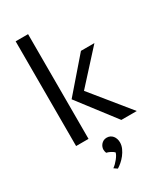

<svg xmlns="http://www.w3.org/2000/svg" viewBox="-250 -881 1067 1242"><g transform="rotate(-30 283.0 -260.0)"><path d="M85.9 -782.2H178.7V0H85.9ZM423.8 0 211.9 -276.4 420.9 -517.6H521.5L308.6 -283.7L539.1 0ZM222.7 245.1Q232.9 237.8 243.7 227.3Q254.4 216.8 263.4 205.3Q272.5 193.8 278.8 182.9Q285.2 171.9 286.6 163.1Q282.2 158.7 275.9 154.3Q269.5 149.9 262.2 146Q254.9 142.1 247.1 139.2Q239.3 136.2 232.4 134.8Q230 129.4 228.5 121.8Q227.1 114.3 227.1 108.9Q227.1 99.6 230.7 89.6Q234.4 79.6 241.5 71.3Q248.5 63 259 57.4Q269.5 51.8 283.7 51.8Q297.4 51.8 308.6 57.1Q319.8 62.5 327.6 72Q335.4 81.5 339.6 94.2Q343.8 106.9 343.8 121.1Q343.8 143.6 334 165.3Q324.2 187 309.6 205.8Q294.9 224.6 278.1 239Q261.2 253.4 247.1 261.7Z"/></g></svg>

Font: Proza Libre
Style: Regular
Weight: 400
Designer: Jasper de Waard
Foundry: Jasper de Waard
Version: Version 1.001; ttfautohint (v1.4.1.8-43bc)